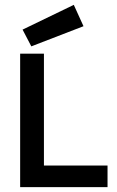

<svg xmlns="http://www.w3.org/2000/svg" viewBox="-20 -771 483 791"><path d="M63 0ZM63 0H423V-89H161V-550H63ZM324 -663 109 -580 73 -649 284 -751Z"/></svg>

Font: Cambay Devanagari
Style: Regular
Weight: 700
Designer: Pooja Saxena
Foundry: Pooja Saxena
Version: Version 1.095;PS 001.095;hotconv 1.0.70;makeotf.lib2.5.58329